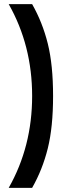

<svg xmlns="http://www.w3.org/2000/svg" viewBox="-20 -770 317 926"><path d="M135 136H22Q135 -63 135 -307Q135 -551 22 -750H135Q185 -662 210.5 -559.5Q236 -457 236 -307Q236 -157 210.5 -54.5Q185 48 135 136Z"/></svg>

Font: Cabin
Style: Bold
Weight: 700
Designer: Pablo Impallari
Foundry: Pablo Impallari. www.impallari.com Igino Marini. www.ikern.com
Version: Version 1.005